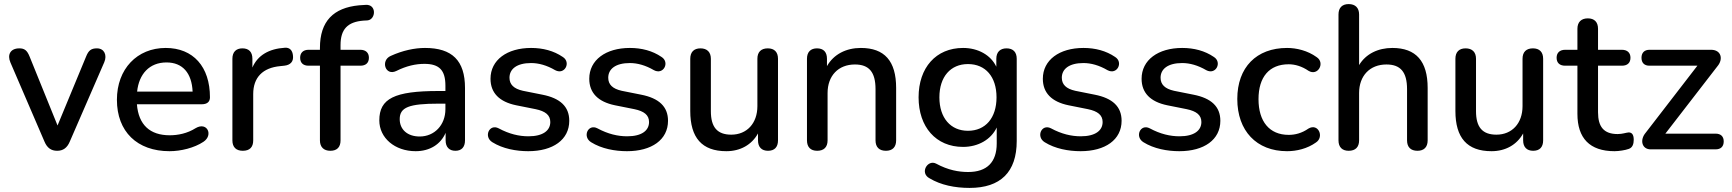

<svg xmlns="http://www.w3.org/2000/svg" viewBox="-20 -732 8488 941"><path d="M260 7C289 7 309 -7 322 -38L491 -427C506 -462 491 -495 455 -495C427 -495 414 -485 402 -455L262 -117L125 -455C113 -485 100 -495 75 -495C30 -495 15 -463 31 -426L198 -38C211 -7 231 7 260 7Z M811 9C866 9 932 -7 977 -37C1027 -70 995 -137 939 -104C898 -78 852 -69 812 -69C715 -69 659 -120 651 -221H969C995 -221 1009 -233 1009 -255C1009 -405 927 -497 792 -497C652 -497 553 -394 553 -243C553 -87 652 9 811 9ZM796 -426C875 -426 920 -374 924 -283H652C661 -369 712 -426 796 -426Z M1170 7C1204 7 1221 -11 1221 -44V-271C1221 -352 1267 -400 1354 -408L1373 -410C1403 -413 1419 -430 1416 -458C1414 -486 1399 -500 1376 -498C1298 -493 1243 -461 1217 -401V-444C1217 -477 1200 -495 1168 -495C1137 -495 1119 -477 1119 -444V-44C1119 -11 1137 7 1170 7Z M1599 7C1632 7 1649 -11 1649 -44V-410H1746C1773 -410 1788 -424 1788 -449C1788 -473 1773 -488 1746 -488H1649V-511C1649 -588 1683 -625 1762 -631L1781 -632C1823 -636 1827 -713 1771 -708L1740 -706C1614 -694 1548 -628 1548 -497V-488H1492C1466 -488 1451 -473 1451 -449C1451 -424 1466 -410 1492 -410H1548V-44C1548 -11 1567 7 1599 7Z M2017 9C2087 9 2140 -25 2164 -81V-44C2164 -11 2182 7 2212 7C2242 7 2259 -11 2259 -44V-301C2259 -435 2196 -497 2063 -497C2013 -497 1954 -485 1895 -458C1844 -436 1868 -358 1922 -384C1972 -409 2017 -419 2060 -419C2133 -419 2163 -388 2163 -312V-286H2129C1913 -286 1839 -249 1839 -142C1839 -56 1915 9 2017 9ZM2037 -63C1976 -63 1939 -98 1939 -148C1939 -206 1984 -224 2130 -224H2163V-197C2163 -119 2109 -63 2037 -63Z M2569 9C2690 9 2770 -47 2770 -140C2770 -210 2725 -251 2638 -268L2543 -287C2498 -297 2477 -318 2477 -351C2477 -394 2513 -423 2583 -423C2620 -423 2660 -412 2701 -388C2748 -363 2780 -427 2738 -453C2694 -483 2641 -497 2583 -497C2465 -497 2384 -438 2384 -346C2384 -277 2427 -233 2510 -216L2605 -197C2653 -187 2677 -168 2677 -134C2677 -92 2641 -64 2570 -64C2524 -64 2476 -75 2424 -103C2378 -127 2349 -62 2393 -35C2444 -3 2510 9 2569 9Z M3053 9C3174 9 3254 -47 3254 -140C3254 -210 3209 -251 3122 -268L3027 -287C2982 -297 2961 -318 2961 -351C2961 -394 2997 -423 3067 -423C3104 -423 3144 -412 3185 -388C3232 -363 3264 -427 3222 -453C3178 -483 3125 -497 3067 -497C2949 -497 2868 -438 2868 -346C2868 -277 2911 -233 2994 -216L3089 -197C3137 -187 3161 -168 3161 -134C3161 -92 3125 -64 3054 -64C3008 -64 2960 -75 2908 -103C2862 -127 2833 -62 2877 -35C2928 -3 2994 9 3053 9Z M3540 9C3608 9 3664 -22 3695 -78V-44C3695 -11 3713 7 3744 7C3776 7 3793 -11 3793 -44V-444C3793 -477 3775 -495 3743 -495C3710 -495 3692 -477 3692 -444V-212C3692 -127 3640 -72 3564 -72C3495 -72 3464 -109 3464 -187V-444C3464 -477 3445 -495 3413 -495C3381 -495 3363 -477 3363 -444V-188C3363 -57 3420 9 3540 9Z M3985 7C4018 7 4036 -11 4036 -44V-276C4036 -361 4089 -416 4170 -416C4239 -416 4271 -379 4271 -295V-44C4271 -11 4289 7 4322 7C4354 7 4372 -11 4372 -44V-301C4372 -433 4315 -497 4199 -497C4127 -497 4066 -466 4033 -408V-444C4033 -477 4016 -495 3984 -495C3953 -495 3935 -477 3935 -444V-44C3935 -11 3953 7 3985 7Z M4732 189C4883 189 4963 112 4963 -41V-444C4963 -477 4945 -495 4913 -495C4882 -495 4863 -477 4863 -444V-405C4836 -462 4774 -497 4700 -497C4567 -497 4482 -400 4482 -255C4482 -110 4567 -12 4700 -12C4774 -12 4837 -48 4865 -107V-29C4865 63 4817 111 4725 111C4679 111 4627 102 4568 70C4526 48 4486 116 4536 142C4591 175 4660 189 4732 189ZM4724 -91C4639 -91 4584 -154 4584 -255C4584 -356 4639 -418 4724 -418C4810 -418 4864 -356 4864 -255C4864 -154 4810 -91 4724 -91Z M5276 9C5397 9 5477 -47 5477 -140C5477 -210 5432 -251 5345 -268L5250 -287C5205 -297 5184 -318 5184 -351C5184 -394 5220 -423 5290 -423C5327 -423 5367 -412 5408 -388C5455 -363 5487 -427 5445 -453C5401 -483 5348 -497 5290 -497C5172 -497 5091 -438 5091 -346C5091 -277 5134 -233 5217 -216L5312 -197C5360 -187 5384 -168 5384 -134C5384 -92 5348 -64 5277 -64C5231 -64 5183 -75 5131 -103C5085 -127 5056 -62 5100 -35C5151 -3 5217 9 5276 9Z M5760 9C5881 9 5961 -47 5961 -140C5961 -210 5916 -251 5829 -268L5734 -287C5689 -297 5668 -318 5668 -351C5668 -394 5704 -423 5774 -423C5811 -423 5851 -412 5892 -388C5939 -363 5971 -427 5929 -453C5885 -483 5832 -497 5774 -497C5656 -497 5575 -438 5575 -346C5575 -277 5618 -233 5701 -216L5796 -197C5844 -187 5868 -168 5868 -134C5868 -92 5832 -64 5761 -64C5715 -64 5667 -75 5615 -103C5569 -127 5540 -62 5584 -35C5635 -3 5701 9 5760 9Z M6288 9C6334 9 6387 -3 6430 -34C6471 -61 6441 -130 6393 -102C6360 -79 6327 -71 6296 -71C6201 -71 6148 -137 6148 -246C6148 -355 6201 -417 6296 -417C6327 -417 6361 -407 6393 -385C6439 -357 6476 -424 6433 -452C6389 -484 6334 -497 6288 -497C6138 -497 6044 -402 6044 -247C6044 -91 6138 9 6288 9Z M6590 7C6623 7 6641 -11 6641 -44V-276C6641 -361 6694 -416 6775 -416C6844 -416 6876 -379 6876 -295V-44C6876 -11 6894 7 6927 7C6959 7 6977 -11 6977 -44V-301C6977 -432 6920 -497 6804 -497C6734 -497 6674 -468 6641 -413V-661C6641 -694 6622 -712 6590 -712C6558 -712 6540 -694 6540 -661V-44C6540 -11 6558 7 6590 7Z M7290 9C7358 9 7414 -22 7445 -78V-44C7445 -11 7463 7 7494 7C7526 7 7543 -11 7543 -44V-444C7543 -477 7525 -495 7493 -495C7460 -495 7442 -477 7442 -444V-212C7442 -127 7390 -72 7314 -72C7245 -72 7214 -109 7214 -187V-444C7214 -477 7195 -495 7163 -495C7131 -495 7113 -477 7113 -444V-188C7113 -57 7170 9 7290 9Z M7893 9C7914 9 7946 4 7962 -2C7981 -8 7987 -26 7987 -47C7987 -75 7976 -83 7962 -83C7949 -82 7932 -75 7908 -75C7840 -75 7812 -111 7812 -182V-410H7929C7956 -410 7971 -424 7971 -449C7971 -473 7956 -488 7929 -488H7812V-591C7812 -624 7794 -642 7762 -642C7730 -642 7711 -624 7711 -591V-488H7651C7624 -488 7609 -473 7609 -449C7609 -424 7624 -410 7651 -410H7711V-174C7711 -55 7771 9 7893 9Z M8388 0C8414 0 8428 -14 8428 -39C8428 -63 8414 -77 8388 -77H8142L8397 -407C8427 -442 8416 -488 8366 -488H8064C8039 -488 8025 -473 8025 -449C8025 -424 8039 -410 8064 -410H8299L8046 -82C8015 -46 8027 0 8070 0Z"/></svg>

Font: Nunito SemiBold
Style: Regular
Weight: 600
Designer: Vernon Adams
Foundry: Vernon Adams
Version: Version 3.602